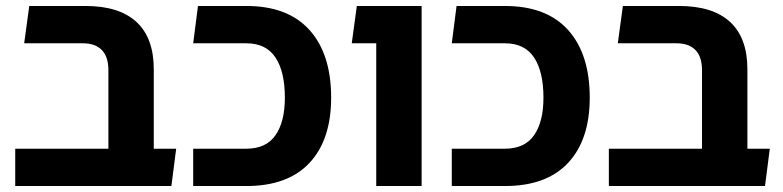

<svg xmlns="http://www.w3.org/2000/svg" viewBox="-20 -623 2622 643"><path d="M343 0V-388Q343 -433 321 -455.5Q299 -478 258 -478H61L78 -603H266Q379 -603 437 -549.5Q495 -496 495 -391V-115Q488 -85 468.5 -56Q449 -27 429 0ZM31 0V-125H570L554 0Z M627 0V-125H805Q871 -125 902.5 -170Q934 -215 934 -296Q934 -383 902.5 -430.5Q871 -478 805 -478H627L643 -603H805Q944 -603 1016.5 -522.5Q1089 -442 1089 -296Q1089 -155 1016.5 -77.5Q944 0 805 0Z M1240 0V-603H1392V0ZM1158 -478 1175 -603H1340V-478Z M1493 0V-125H1671Q1737 -125 1768.5 -170Q1800 -215 1800 -296Q1800 -383 1768.5 -430.5Q1737 -478 1671 -478H1493L1509 -603H1671Q1810 -603 1882.5 -522.5Q1955 -442 1955 -296Q1955 -155 1882.5 -77.5Q1810 0 1671 0Z M2331 0V-388Q2331 -433 2309 -455.5Q2287 -478 2246 -478H2049L2066 -603H2254Q2367 -603 2425 -549.5Q2483 -496 2483 -391V-115Q2476 -85 2456.5 -56Q2437 -27 2417 0ZM2019 0V-125H2558L2542 0Z"/></svg>

Font: Noto Sans Hebrew Thin
Style: Bold
Weight: 700
Version: Version 3.001